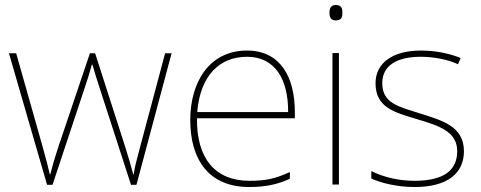

<svg xmlns="http://www.w3.org/2000/svg" viewBox="-20 -741 1930 771"><path d="M380 -388 506 1H528L669 -527H643L544 -156C529 -99 521 -72 517 -41H515C507 -72 497 -106 481 -157L362 -527H341L216 -156C196 -95 190 -72 182 -41H180C173 -72 167 -95 150 -156L45 -527H16L169 1H191L320 -388C331 -420 339 -446 349 -482H351C361 -446 369 -423 380 -388Z M972 -538C818 -538 744 -408 744 -259C744 -104 815 10 981 10C1045 10 1093 0 1144 -23V-50C1082 -22 1045 -15 981 -15C844 -15 769 -105 771 -266H1164V-291C1164 -430 1107 -538 972 -538ZM972 -513C1084 -513 1138 -423 1137 -291H772C784 -436 860 -513 972 -513Z M1328 -721C1308 -721 1303 -706 1303 -690C1303 -673 1308 -659 1328 -659C1352 -659 1355 -673 1355 -690C1355 -706 1352 -721 1328 -721ZM1341 -528H1315V0H1341Z M1843 -134C1843 -235 1753 -258 1665 -286C1584 -312 1515 -325 1515 -407C1515 -478 1574 -513 1670 -513C1723 -513 1782 -501 1819 -483L1830 -508C1788 -525 1733 -538 1670 -538C1558 -538 1488 -489 1488 -407C1488 -309 1563 -290 1656 -262C1744 -236 1816 -212 1816 -134C1816 -60 1766 -15 1645 -15C1583 -15 1524 -28 1471 -54V-24C1509 -7 1572 10 1645 10C1777 10 1843 -45 1843 -134Z"/></svg>

Font: Noto Sans Georgian Thin
Style: Regular
Weight: 100
Designer: Monotype Design Team, Akaki Razmadze
Foundry: Google LLC
Version: Version 2.005